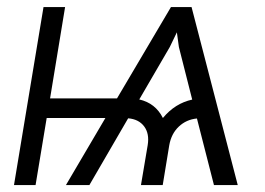

<svg xmlns="http://www.w3.org/2000/svg" viewBox="-20 -536 767 556"><path d="M599.6 0 550.3 -192.9Q519.5 -189.9 497.8 -169.4Q476.1 -148.9 470.2 -115.7L451.2 0H388.2L407.7 -115.7Q413.1 -148.9 397.5 -169.9Q381.8 -190.9 351.1 -193.4L238.8 0H170.9L285.2 -194.3H115.2L83 0H20.5L106 -515.6H168.5L125 -251H318.8L475.1 -515.6H534.7L668.5 0ZM383.3 -248Q430.2 -237.3 451.7 -194.3Q486.8 -236.8 536.6 -247.6L498 -399.9L492.2 -442.4L471.7 -399.9Z"/></svg>

Font: Inter Display Light
Style: Italic
Weight: 300
Italic angle: -9.39999°
Designer: Rasmus Andersson
Foundry: rsms
Version: Version 4.000;git-a52131595